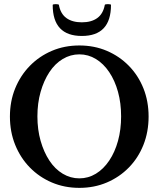

<svg xmlns="http://www.w3.org/2000/svg" viewBox="-20 -896 767 929"><path d="M364 13Q292 13 231 -13Q170 -39 124.5 -85.5Q79 -132 53.5 -195Q28 -258 28 -332Q28 -406 53.5 -468.5Q79 -531 124.5 -577.5Q170 -624 231 -650Q292 -676 364 -676Q436 -676 497 -650Q558 -624 603.5 -577.5Q649 -531 674 -468.5Q699 -406 699 -332Q699 -258 674 -195Q649 -132 603.5 -85.5Q558 -39 497 -13Q436 13 364 13ZM364 -33Q407 -33 444 -55.5Q481 -78 508.5 -119Q536 -160 551 -214.5Q566 -269 566 -333Q566 -397 551 -451.5Q536 -506 508.5 -547Q481 -588 444 -610.5Q407 -633 364 -633Q321 -633 283.5 -610.5Q246 -588 219 -547Q192 -506 176.5 -451.5Q161 -397 161 -333Q161 -269 176.5 -214.5Q192 -160 219 -119Q246 -78 283.5 -55.5Q321 -33 364 -33ZM376 -722Q235 -722 235 -872Q235 -874 239 -875Q243 -876 250 -876Q257 -876 261 -875Q265 -874 265 -872Q273 -829 301.5 -808.5Q330 -788 376 -788Q422 -788 450.5 -808.5Q479 -829 487 -872Q487 -874 491 -875Q495 -876 502 -876Q510 -876 513.5 -875Q517 -874 517 -872Q517 -722 376 -722Z"/></svg>

Font: Junicode VF
Style: Regular
Weight: 400
Designer: Peter S. Baker
Version: Version 2.213